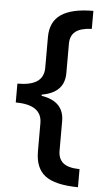

<svg xmlns="http://www.w3.org/2000/svg" viewBox="-59 -751 504 946"><g transform="rotate(5 193.0 -278.0)"><path d="M151.9 -140.1Q151.9 -231 22 -231V-324.2Q87.9 -324.2 119.9 -346.4Q151.9 -368.7 151.9 -414.1V-565.9Q151.9 -642.1 204.8 -678Q257.8 -713.9 363.8 -713.9V-625Q308.1 -622.6 283 -602.3Q257.8 -582 257.8 -542V-397Q257.8 -299.8 146 -280.8V-274.9Q257.8 -257.3 257.8 -159.2V-13.2Q257.8 26.9 282.7 47.4Q307.6 67.9 363.8 68.8V158.2Q251 157.2 201.4 119.9Q151.9 82.5 151.9 -1Z"/></g></svg>

Font: Samim Medium FD
Style: Medium-FD
Weight: 500
Foundry: DejaVu fonts team - Redesigned by Saber Rastikerdar
Version: Version 4.0.5